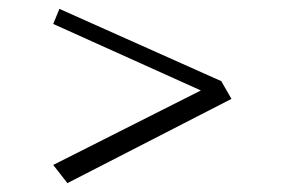

<svg xmlns="http://www.w3.org/2000/svg" viewBox="-20 -594 654 433"><path d="M479 -411 502 -371 132 -181 100 -222 433 -390 100 -540 114 -574Z"/></svg>

Font: Halant Light
Style: Regular
Weight: 300
Designer: Hitesh Malaviya (Devanagari), Satya Rajpurohit (Latin)
Foundry: Indian Type Foundry
Version: Version 1.101;PS 1.0;hotconv 1.0.78;makeotf.lib2.5.61930; tt